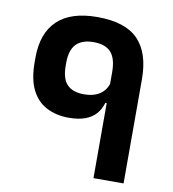

<svg xmlns="http://www.w3.org/2000/svg" viewBox="-75 -710 699 776"><g transform="rotate(10 274.5 -322.0)"><path d="M483.5 -427Q483.5 -535.5 430.8 -589.8Q378 -644 263 -644Q154.5 -644 99.5 -591.8Q44.5 -539.5 44.5 -439V-420.5Q44.5 -351 66 -307.8Q87.5 -264.5 127 -243.8Q166.5 -223 219.5 -223Q258 -223 285.5 -233Q313 -243 329.8 -262Q346.5 -281 354.5 -308H365.5L362.5 -395Q354 -361.5 328.5 -344.2Q303 -327 263 -327Q217 -327 193.8 -350.8Q170.5 -374.5 170.5 -429V-439.5Q170.5 -492.5 194.5 -517Q218.5 -541.5 265 -541.5Q314 -541.5 337 -516Q360 -490.5 360 -435V0H483.5Z"/></g></svg>

Font: Anek Devanagari Medium SemiBold
Style: Regular
Weight: 600
Version: Version 1.003